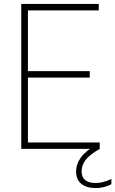

<svg xmlns="http://www.w3.org/2000/svg" viewBox="-20 -760 588 980"><path d="M88.5 0V-740H484V-707H122.5V-397H438V-364H122.5V-33H489V0ZM470 200Q421.5 200 395 178.2Q368.5 156.5 368.5 115.5Q368.5 77 393.2 43.2Q418 9.5 475.5 -23.5L489 0Q436.5 30 416.5 57Q396.5 84 396.5 114Q396.5 174 469 174Q486.5 174 505 169.5Q523.5 165 548.5 153.5V180.5Q509 200 470 200Z"/></svg>

Font: Encode Sans SmCnd Th
Style: Regular
Weight: 100
Width: 4
Designer: Multiple Designers
Foundry: Impallari Type
Version: Version 3.002; ttfautohint (v1.8.3) -l 8 -r 50 -G 200 -x 14 